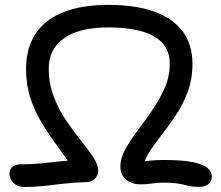

<svg xmlns="http://www.w3.org/2000/svg" viewBox="-20 -731 888 771"><path d="M77.4 20Q48.6 19.2 33.3 2.7Q18 -13.8 18 -34.6Q18 -51.2 30.8 -61.2Q43.6 -71.2 64.6 -71.2Q107 -71.2 145.7 -75Q184.4 -78.8 225.6 -83.5Q266.8 -88.2 313.4 -90.2L289.2 -32.2Q249.4 -91.2 212.8 -140.7Q176.2 -190.2 147.5 -237.9Q118.8 -285.6 101.7 -338.4Q84.6 -391.2 84.6 -456.8Q84.6 -510.4 102.8 -557Q121 -603.6 160.4 -638.2Q199.8 -672.8 263.4 -692.1Q327 -711.4 417.2 -711.4Q522.4 -711.4 597.6 -685Q672.8 -658.6 712.8 -605.9Q752.8 -553.2 752.8 -474.2Q752.8 -411.8 733.2 -360.7Q713.6 -309.6 684.9 -266.5Q656.2 -223.4 626.9 -186.3Q597.6 -149.2 577.1 -116.3Q556.6 -83.4 554.6 -51.6L527.8 -78.6Q556.8 -83.6 584.2 -86.1Q611.6 -88.6 637.4 -88.6Q712.8 -88.6 754.7 -79.8Q796.6 -71 813.6 -56.1Q830.6 -41.2 830.6 -22.8Q830.6 -1.4 816 9.1Q801.4 19.6 779.4 19.6Q761.2 19.6 747.4 17.1Q733.6 14.6 719.6 11Q705.6 7.4 686.2 4.9Q666.8 2.4 637.4 2.4Q612.8 2.4 590.3 5.9Q567.8 9.4 546 9.4Q521 9.4 502.6 0.8Q484.2 -7.8 473.8 -23.8Q463.4 -39.8 463.4 -62.8Q463.4 -95.8 483.5 -132.2Q503.6 -168.6 533.1 -207.6Q562.6 -246.6 592 -289.5Q621.4 -332.4 641.5 -378.3Q661.6 -424.2 661.6 -474.2Q661.6 -529.2 629.1 -561.4Q596.6 -593.6 541.3 -607.3Q486 -621 417.2 -621Q298.8 -621 237.3 -577.7Q175.8 -534.4 175.8 -456.8Q175.8 -395.4 195.8 -343.3Q215.8 -291.2 245.6 -247.3Q275.4 -203.4 304.8 -167Q334.2 -130.6 354.2 -100.4Q374.2 -70.2 374.2 -45.6Q374.2 -27.8 362.1 -14.3Q350 -0.8 330.8 0Q279 1.6 235.7 6.6Q192.4 11.6 154.1 15.8Q115.8 20 77.4 20Z"/></svg>

Font: Shantell Sans Light
Style: Regular
Weight: 300
Designer: Stephen Nixon, Anya Danilova, Shantell Martin
Foundry: Arrow Type
Version: Version 1.011;[c5ecc13dd]